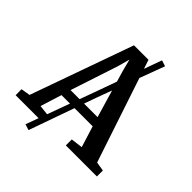

<svg xmlns="http://www.w3.org/2000/svg" viewBox="-252 -958 1208 1208"><g transform="rotate(45 352.0 -354.0)"><path d="M164 85.5 329 -365.5 487 -806.5 527 -793.5 362.5 -351.5 203.5 98ZM51.5 -63 295.5 -748.5H424.5L653 -63L714 -53V0H437.5V-53L516 -63L472 -204.5H194.5L150 -62.5L234 -53V0H-9L-9.5 -53ZM453 -267 359.5 -585 339 -664.5 316.5 -583 212.5 -267Z"/></g></svg>

Font: Merriweather 20pt SemiBold
Style: Regular
Weight: 600
Version: Version 2.100